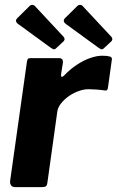

<svg xmlns="http://www.w3.org/2000/svg" viewBox="-20 -769 482 789"><path d="M42.6 0Q30.8 0 25.6 -7.3Q20.5 -14.6 21.5 -25L90.7 -515.6Q92.4 -524.9 94.9 -527.4Q97.5 -530 105.1 -530H224.4Q231.5 -530 235.7 -525.1Q239.8 -520.3 238.1 -508.9L231 -464.3Q230 -454.3 233.7 -453.4Q237.4 -452.6 243.5 -458.7Q267.3 -483.9 294.7 -502.1Q322.1 -520.4 349.7 -530.2Q377.3 -540 399.7 -540Q419.7 -540 430.5 -537Q441.4 -534 439.7 -524.7L424.3 -413.2Q422.9 -402 420.2 -399.2Q417.6 -396.4 412 -397.1Q392.3 -400 373.6 -401.2Q354.8 -402.4 343.5 -402.4Q323.8 -402.4 302.2 -394.4Q280.6 -386.5 261.7 -373.1Q242.9 -359.6 230.3 -343.3Q217.8 -327 215.5 -310.6L174.8 -18.7Q173.1 -6.1 168 -3.1Q163 0 149.4 0H42.6ZM101.9 -744.7Q107.4 -749.6 113.9 -748.9Q120.4 -748.3 123.5 -744.1L239.8 -619.4Q243.9 -616 245.1 -610.3Q246.3 -604.6 240.8 -598.7L209.8 -570Q204 -564.6 198.5 -567Q193 -569.5 185 -575.3L59.5 -666.8Q37.2 -680.5 51.1 -694.4ZM298.1 -744.7Q303.7 -749.6 310.2 -748.9Q316.7 -748.3 319.8 -744.1L436.1 -619.4Q440.2 -616 441.4 -610.1Q442.6 -604.3 437.1 -598.7L406.1 -570Q400.3 -564.6 394.8 -567Q389.3 -569.5 381.3 -575.3L255.8 -666.8Q233.5 -680.8 247.4 -694.6Z"/></svg>

Font: Libre Franklin Thin
Style: Italic
Weight: 100
Italic angle: -8°
Designer: Pablo Impallari, Rodrigo Fuenzalida, Nhung Nguyen
Foundry: Impallari Type
Version: Version 3.000